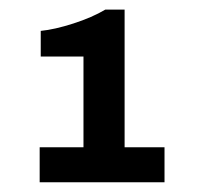

<svg xmlns="http://www.w3.org/2000/svg" viewBox="-20 -814 411 394"><path d="M61.4 -440V-511.8H151.3V-698H63.6V-750.6Q92 -753.4 130.6 -765.8Q169.1 -778.2 196.1 -794.3H235.7V-511.8H317.6V-440Z"/></svg>

Font: Archivo Variable SemiBold
Style: Regular
Weight: 600
Designer: Hector Gatti
Foundry: Omnibus-Type
Version: Version 2.001